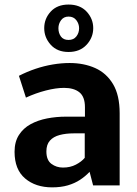

<svg xmlns="http://www.w3.org/2000/svg" viewBox="-20 -815 603 844"><path d="M209.2 8.6Q136.4 8.6 90.2 -30.7Q44 -69.9 44 -147.7Q44 -191.6 63.1 -221.4Q82.1 -251.3 114.3 -268.9Q146.4 -286.5 186.9 -294.4Q227.3 -302.2 270 -302.2H353.4V-343.7Q353.4 -389.5 329.2 -409.1Q304.9 -428.7 261.7 -428.7Q226.2 -428.7 181.5 -417.2Q136.9 -405.7 94 -385.9L63.2 -481.7Q98.8 -500 136.4 -512.6Q174 -525.2 212.1 -531.6Q250.1 -538 286.1 -538Q348.6 -538 398.3 -515.9Q447.9 -493.8 477 -445.1Q506 -396.4 506 -317V0H389.3L373.8 -59.7Q355.5 -40 332 -24.6Q308.6 -9.2 278.4 -0.3Q248.2 8.6 209.2 8.6ZM256.8 -78.4Q289.1 -78.4 313.7 -91.4Q338.4 -104.3 352.5 -121.2V-228.8H304.9Q269.6 -228.8 242.2 -221.5Q214.7 -214.2 199.3 -196.8Q183.9 -179.5 183.9 -149.3Q183.9 -111.2 205.9 -94.8Q227.9 -78.4 256.8 -78.4ZM281.3 -586.5Q231.6 -586.5 203 -618.2Q174.4 -649.9 174.4 -691.3Q174.4 -733 202.9 -764Q231.3 -795 281.3 -795Q332.1 -795 361 -763.7Q389.8 -732.4 389.8 -691.3Q389.8 -649.9 360.6 -618.2Q331.3 -586.5 281.3 -586.5ZM281.3 -639.4Q303.5 -639.4 315.6 -654.8Q327.7 -670.3 327.7 -690.8Q327.7 -710.3 315.6 -726.2Q303.5 -742.1 281.3 -742.1Q260.1 -742.1 248.4 -726.2Q236.8 -710.3 236.8 -690.8Q236.8 -669.8 247.7 -654.6Q258.6 -639.4 281.3 -639.4Z"/></svg>

Font: Comme
Style: Regular
Weight: 400
Designer: Vernon Adams
Foundry: Vernon Adams
Version: Version 1.000;gftools[0.9.27]